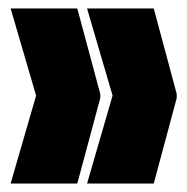

<svg xmlns="http://www.w3.org/2000/svg" viewBox="-20 -493 441 452"><path d="M5 -61 65 -268 5 -473H162L216 -272V-262L162 -61ZM185 -61 245 -268 185 -473H342L396 -272V-262L342 -61Z"/></svg>

Font: FFF_tuoi-tre Black
Style: Regular
Weight: 900
Designer: bBox Type GmbH
Foundry: bBox Type GmbH
Version: Version 1.001